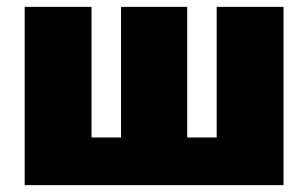

<svg xmlns="http://www.w3.org/2000/svg" viewBox="-20 -540 899 560"><path d="M52 0H807V-520H612V-139H526V-520H333V-139H247V-520H52Z"/></svg>

Font: Fixel Display Black
Style: Regular
Weight: 900
Designer: AlfaBravo + MacPaw
Foundry: Kyrylo Tkachov, Marchela Mozhyna, Serhii Makarenko, Maria Weinstein, Zakhar Kryvoshyya
Version: Version 1.211